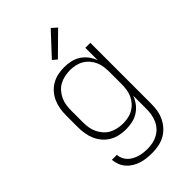

<svg xmlns="http://www.w3.org/2000/svg" viewBox="-286 -852 1172 1172"><g transform="rotate(-45 300.0 -266.0)"><path d="M296 223Q273 223 250 220.5Q227 218 205 211Q183 204 163 192Q143 180 127.5 162.5Q112 145 103.5 123Q95 101 93 78H136Q137 96 144.5 112.5Q152 129 164.5 141.5Q177 154 193 162.5Q209 171 226 176Q243 181 260.5 183Q278 185 296 185Q319 185 342 180Q365 175 385.5 163.5Q406 152 421.5 134.5Q437 117 446 95.5Q455 74 458.5 51Q462 28 462 5V-107Q452 -80 435 -57.5Q418 -35 394 -19.5Q370 -4 342 2Q314 8 286 8Q258 8 230.5 2Q203 -4 179 -18Q155 -32 136.5 -53.5Q118 -75 107 -100.5Q96 -126 91.5 -154Q87 -182 87 -210V-310Q87 -338 91.5 -366Q96 -394 107 -419.5Q118 -445 136.5 -466.5Q155 -488 179 -502Q203 -516 230.5 -522Q258 -528 286 -528Q314 -528 342 -522Q370 -516 394 -500.5Q418 -485 435 -462.5Q452 -440 462 -413V-520H505V5Q505 34 500.5 62Q496 90 483.5 116Q471 142 451.5 163.5Q432 185 407 198.5Q382 212 353.5 217.5Q325 223 296 223ZM299 -30Q322 -30 345 -35Q368 -40 387.5 -51.5Q407 -63 422.5 -81Q438 -99 447 -120Q456 -141 459 -164Q462 -187 462 -210V-310Q462 -333 459 -356Q456 -379 447 -400Q438 -421 422.5 -439Q407 -457 387.5 -468.5Q368 -480 345 -485Q322 -490 299 -490Q276 -490 252.5 -485Q229 -480 208.5 -469Q188 -458 172.5 -440Q157 -422 147 -401Q137 -380 133.5 -356.5Q130 -333 130 -310V-210Q130 -187 133.5 -163.5Q137 -140 147 -119Q157 -98 172.5 -80Q188 -62 208.5 -51Q229 -40 252.5 -35Q276 -30 299 -30ZM293 -588 265 -612 398 -755 432 -725Z"/></g></svg>

Font: Iosevka SS04 XLt Ex
Style: Regular
Weight: 200
Width: 7
Monospace: yes
Designer: Belleve Invis
Foundry: Belleve Invis
Version: Version 19.0.0; ttfautohint (v1.8.4)